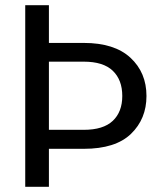

<svg xmlns="http://www.w3.org/2000/svg" viewBox="-20 -718 619 738"><path d="M543 -349Q543 -261 483.5 -203.5Q424 -146 302 -146H168V0H77V-698H168V-553H302Q420 -553 481.5 -496Q543 -439 543 -349ZM302 -219Q377 -219 413.5 -253.5Q450 -288 450 -349Q450 -411 413.5 -446Q377 -481 302 -481H168V-219Z"/></svg>

Font: MSTAGE
Style: Regular
Weight: 400
Designer: Ninad Kale (Devanagari), Jonny Pinhorn (Latin)
Foundry: Indian Type Foundry
Version: 4.004